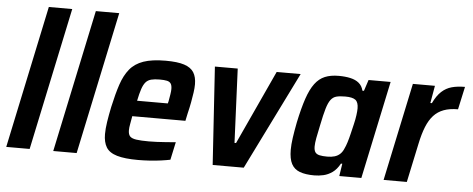

<svg xmlns="http://www.w3.org/2000/svg" viewBox="-50 -866 2456 997"><g transform="rotate(5 1178.0 -367.5)"><path d="M10 0 167 -743H289L132 0Z M255 0 412 -743H534L377 0Z M697 8Q628 8 587.5 -4Q547 -16 531 -42.5Q515 -69 515 -111Q515 -139 520.5 -175Q526 -211 535 -254Q550 -323 566.5 -372.5Q583 -422 609.5 -454.5Q636 -487 680.5 -502.5Q725 -518 796 -518Q858 -518 893 -506.5Q928 -495 943 -471Q958 -447 958 -409Q958 -390 954.5 -365.5Q951 -341 946 -314Q941 -287 933 -254L925 -216H648Q644 -192 640.5 -173.5Q637 -155 637 -142Q637 -120 646.5 -110Q656 -100 679.5 -96.5Q703 -93 745 -93Q762 -93 786 -94Q810 -95 835.5 -97Q861 -99 885 -101L865 -8Q846 -4 817.5 0Q789 4 757.5 6Q726 8 697 8ZM666 -298H826L829 -309Q833 -331 835.5 -347Q838 -363 838 -374Q838 -393 831.5 -402.5Q825 -412 811 -415Q797 -418 774 -418Q747 -418 729.5 -413.5Q712 -409 701 -396.5Q690 -384 682 -360.5Q674 -337 666 -298Z M1086 0 1053 -510H1172L1189 -124H1197L1375 -510H1500L1248 0Z M1616 8Q1570 8 1540.5 -3Q1511 -14 1497 -40.5Q1483 -67 1483 -114Q1483 -141 1488 -176.5Q1493 -212 1502 -258Q1518 -334 1535 -384Q1552 -434 1574 -463.5Q1596 -493 1626 -505.5Q1656 -518 1698 -518Q1732 -518 1759 -512Q1786 -506 1803.5 -491.5Q1821 -477 1827 -452H1835L1854 -510H1969L1861 0H1746L1756 -65H1749Q1732 -34 1710 -18.5Q1688 -3 1664 2.5Q1640 8 1616 8ZM1675 -95Q1697 -95 1713.5 -100Q1730 -105 1742 -116.5Q1754 -128 1761 -146Q1767 -158 1773.5 -178.5Q1780 -199 1786 -224.5Q1792 -250 1798 -275Q1804 -300 1807 -322Q1810 -344 1810 -358Q1810 -390 1794.5 -402Q1779 -414 1741 -414Q1713 -414 1695.5 -409.5Q1678 -405 1666 -389.5Q1654 -374 1644.5 -342Q1635 -310 1624 -255Q1615 -214 1610 -186.5Q1605 -159 1605 -142Q1605 -122 1612 -112Q1619 -102 1634.5 -98.5Q1650 -95 1675 -95Z M1977 0 2085 -510H2200L2184 -419H2192Q2211 -459 2234.5 -480.5Q2258 -502 2287.5 -510Q2317 -518 2356 -518L2330 -399Q2287 -399 2256 -387.5Q2225 -376 2203.5 -352.5Q2182 -329 2167 -292Q2152 -255 2141 -202L2098 0Z"/></g></svg>

Font: Saira SemiCondensed SemiBold
Style: Italic
Weight: 600
Width: 4
Italic angle: -12°
Designer: Hector Gatti with collaboration of the Omnibus-Type team
Foundry: Omnibus-Type
Version: Version 1.101